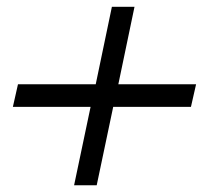

<svg xmlns="http://www.w3.org/2000/svg" viewBox="-20 -548 630 568"><path d="M560.1 -298.8 544.9 -231.9H314.9L266.1 0H199.2L248 -231.9H18.1L33.2 -298.8H263.2L311 -527.8H377.9L330.1 -298.8Z"/></svg>

Font: GFS Olga
Style: Regular
Weight: 400
Designer: George Matthiopoulos
Foundry: George Matthiopoulos
Version: Version 1.0